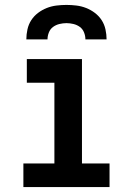

<svg xmlns="http://www.w3.org/2000/svg" viewBox="-20 -760 540 780"><path d="M75 0V-96H201V-424H89V-520H313V-96H425V0ZM87 -600Q87 -620 91.5 -640.5Q96 -661 107 -678Q118 -695 134.5 -707.5Q151 -720 170 -727.5Q189 -735 209.5 -737.5Q230 -740 250 -740Q270 -740 290.5 -737.5Q311 -735 330 -727.5Q349 -720 365.5 -707.5Q382 -695 393 -678Q404 -661 408.5 -640.5Q413 -620 413 -600H327Q327 -614 321.5 -628Q316 -642 304.5 -650.5Q293 -659 278.5 -662.5Q264 -666 250 -666Q236 -666 221.5 -662.5Q207 -659 195.5 -650.5Q184 -642 178.5 -628Q173 -614 173 -600Z"/></svg>

Font: Iosevka Curly Slab
Style: Bold
Weight: 700
Monospace: yes
Designer: Belleve Invis
Foundry: Belleve Invis
Version: Version 22.1.2; ttfautohint (v1.8.4)